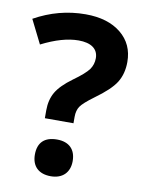

<svg xmlns="http://www.w3.org/2000/svg" viewBox="-84 -783 644 855"><g transform="rotate(10 238.5 -355.5)"><path d="M264.2 -236.8V-266.1C264.2 -285.6 268.6 -301.3 276.9 -313.5C285.2 -325.7 304.7 -343.3 335.9 -366.2C381.3 -398.9 412.6 -428.2 428.7 -454.1C444.8 -480 453.1 -511.2 453.1 -546.9C453.1 -600.6 433.6 -643.6 394 -675.8C354.5 -708 300.8 -724.1 233.9 -724.1C152.3 -724.1 75.7 -703.6 2.9 -663.1L56.2 -556.2C118.7 -587.9 174.3 -604 223.1 -604C279.3 -604 312 -581.5 312 -539.1C312 -520 306.6 -502.9 295.9 -487.8C284.7 -472.7 262.2 -452.6 228 -428.2C192.4 -402.3 168 -377.4 154.8 -354.5C141.6 -331.5 134.8 -304.2 134.8 -272.9V-236.8ZM119.1 -69.8C119.1 -17.1 150.4 13.2 205.1 13.2C258.3 13.2 290 -18.6 290 -69.8C290 -123 259.3 -152.8 205.1 -152.8C148.9 -152.8 119.1 -124.5 119.1 -69.8Z"/></g></svg>

Font: Sahel
Style: Bold
Weight: 700
Foundry: Saber Rastikerdar (saber.rastikerdar@gmail.com)
Version: Version 3.4.0